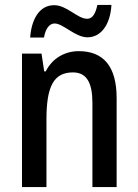

<svg xmlns="http://www.w3.org/2000/svg" viewBox="-20 -823 559 777"><path d="M102 -671H158C164 -707 180 -728 201 -728C236 -728 284 -672 334 -672C386 -672 426 -719 431 -803H374C367 -769 355 -747 333 -747C293 -747 251 -802 199 -802C137 -802 107 -741 102 -671ZM299 -616C243 -616 192 -588 165 -534H159L148 -606H69V-66H168V-340C168 -471 196 -530 275 -530C331 -530 354 -488 354 -406V-66H452V-426C452 -555 398 -616 299 -616Z"/></svg>

Font: Noto Sans Malayalam UI Condensed Medium
Style: Regular
Weight: 500
Width: 3
Designer: Jelle Bosma - Monotype Design Team
Foundry: Monotype Imaging Inc.
Version: Version 2.104